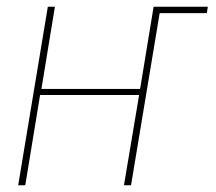

<svg xmlns="http://www.w3.org/2000/svg" viewBox="-20 -550 640 570"><path d="M34 0 122 -530H143L103 -286H396L436 -530H597L594 -511H454L369 0H348L393 -268H99L55 0Z"/></svg>

Font: Iosevka Curly ThExObl
Style: Regular
Weight: 100
Width: 7
Italic angle: -9°
Monospace: yes
Designer: Belleve Invis
Foundry: Belleve Invis
Version: Version 11.1.0; ttfautohint (v1.8.3)